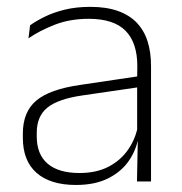

<svg xmlns="http://www.w3.org/2000/svg" viewBox="-20 -516 518 546"><path d="M409.5 0H369.5L372 -125L370 -131.5V-290L370.5 -328Q370.5 -394.5 337 -428.5Q303.5 -462.5 232.5 -462.5Q178.5 -462.5 135.2 -445.5Q92 -428.5 61 -407L65.5 -444Q82 -456 106.8 -468.2Q131.5 -480.5 164 -488.5Q196.5 -496.5 237 -496.5Q282 -496.5 314.8 -485Q347.5 -473.5 368.5 -451.8Q389.5 -430 399.5 -399Q409.5 -368 409.5 -328.5ZM196 10Q123.5 10 84.2 -24.2Q45 -58.5 45 -124V-136.5Q45 -197.5 83 -229.8Q121 -262 208 -274.5L379.5 -300L381.5 -269L213.5 -244.5Q145 -234.5 114.8 -210Q84.5 -185.5 84.5 -138.5V-128Q84.5 -77 115.5 -50.5Q146.5 -24 206 -24Q254.5 -24 289.2 -42.2Q324 -60.5 345.2 -91.8Q366.5 -123 373 -162L383.5 -131H374.5Q369.5 -94 348.5 -61.8Q327.5 -29.5 289.5 -9.8Q251.5 10 196 10Z"/></svg>

Font: Anek Kannada Medium ExtraLight
Style: Regular
Weight: 250
Version: Version 1.003